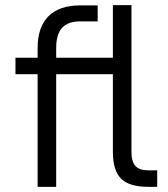

<svg xmlns="http://www.w3.org/2000/svg" viewBox="-20 -725 650 745"><path d="M590 -64V0H556Q482 0 450 -31.5Q418 -63 418 -136V-437H198V0H126V-437H40V-501H126V-538Q126 -620 168 -662Q210 -704 291 -704H359V-642H291Q243 -642 220.5 -616.5Q198 -591 198 -538V-501H418V-705H490V-136Q490 -98 505.5 -81Q521 -64 556 -64Z"/></svg>

Font: Bai Jamjuree
Style: Regular
Weight: 400
Designer: Katatrad Aksorn Co.,Ltd.
Foundry: Cadson Demak Co.,Ltd.
Version: Version 1.000; ttfautohint (v1.6)